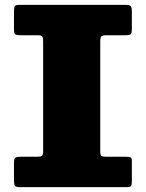

<svg xmlns="http://www.w3.org/2000/svg" viewBox="-20 -770 600 790"><path d="M392.5 -599Q392.5 -615 396.8 -620Q401 -625 417.5 -625H496Q513.5 -625 518 -629.5Q522.5 -634 522.5 -652V-722Q522.5 -739 518 -744.5Q513.5 -750 495.5 -750H62.5Q44.5 -750 41 -744.8Q37.5 -739.5 37.5 -721.5V-649Q37.5 -632.5 43 -628.8Q48.5 -625 64 -625H135Q151 -625 154.2 -619.5Q157.5 -614 157.5 -598V-148.5Q157.5 -133 153 -129Q148.5 -125 134 -125H65Q49.5 -125 43.5 -121.2Q37.5 -117.5 37.5 -100.5V-28Q37.5 -10.5 41.5 -5.2Q45.5 0 62.5 0H497.5Q514 0 518.2 -4Q522.5 -8 522.5 -25V-108Q522.5 -120.5 516.8 -122.8Q511 -125 498.5 -125H419.5Q403 -125 397.8 -128Q392.5 -131 392.5 -147Z"/></svg>

Font: Besley Black
Style: Regular
Weight: 900
Designer: Owen Earl
Foundry: indestructible type*
Version: Version 2.001